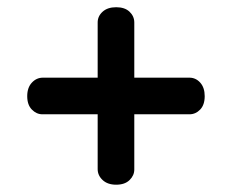

<svg xmlns="http://www.w3.org/2000/svg" viewBox="-20 -606 639 529"><path d="M55 -341Q55 -364.6 67.8 -378.3Q80.5 -392 98 -392H502Q519.4 -392 531.7 -378.3Q544 -364.6 544 -341Q544 -317.1 531.5 -304.1Q519 -291.1 502 -291.1H97Q80.4 -291.1 67.7 -304.2Q55 -317.2 55 -341ZM300.1 -97.1Q276.5 -97.1 262.8 -109.9Q249.1 -122.6 249.1 -140.1V-544.1Q249.1 -561.5 262.8 -573.8Q276.5 -586.1 300.1 -586.1Q324 -586.1 337 -573.6Q350 -561.1 350 -544.1V-139.1Q350 -122.5 336.9 -109.8Q323.9 -97.1 300.1 -97.1Z"/></svg>

Font: Fraunces SuperSoft
Style: Regular
Weight: 900
Version: Version 1.000;[b76b70a41]